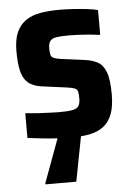

<svg xmlns="http://www.w3.org/2000/svg" viewBox="-52 -557 541 787"><g transform="rotate(-5 219.0 -164.0)"><path d="M225 8Q197 8 164.5 6Q132 4 101 0.5Q70 -3 46 -6V-108Q62 -107 80 -105Q98 -103 116 -102.5Q134 -102 151.5 -101Q169 -100 184 -100Q223 -100 241.5 -104Q260 -108 266 -119Q272 -130 272 -149Q272 -168 269.5 -177.5Q267 -187 257 -191Q247 -195 225 -198L120 -212Q85 -217 65.5 -235Q46 -253 39 -285Q32 -317 32 -364Q32 -412 45.5 -442Q59 -472 84 -489Q109 -506 144 -512Q179 -518 223 -518Q250 -518 279.5 -516Q309 -514 335.5 -511Q362 -508 380 -503V-401Q358 -404 335 -406Q312 -408 291 -409Q270 -410 252 -410Q218 -410 200 -407Q182 -404 174.5 -394Q167 -384 167 -364Q167 -347 169.5 -337.5Q172 -328 181 -324Q190 -320 209 -317L308 -304Q338 -300 360 -288.5Q382 -277 394 -246.5Q406 -216 406 -154Q406 -104 393.5 -72Q381 -40 357.5 -22.5Q334 -5 300.5 1.5Q267 8 225 8ZM103 190V185L176 -13H268V-8L230 190Z"/></g></svg>

Font: Saira SemiCondensed
Style: Bold
Weight: 700
Width: 4
Designer: Hector Gatti with collaboration of the Omnibus-Type team
Foundry: Omnibus-Type
Version: Version 1.101